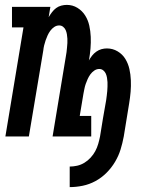

<svg xmlns="http://www.w3.org/2000/svg" viewBox="-20 -558 640 785"><path d="M265 207V123Q280 123 295.5 119.5Q311 116 325 107.5Q339 99 350.5 86.5Q362 74 369.5 60Q377 46 381.5 30.5Q386 15 389 0Q395 -37 401 -74Q407 -111 414 -148Q415 -158 416.5 -167Q418 -176 418.5 -185.5Q419 -195 419.5 -204Q420 -213 419.5 -222Q419 -231 417.5 -240Q416 -249 412.5 -257Q409 -265 402 -270.5Q395 -276 386 -276Q375 -276 365.5 -269.5Q356 -263 349.5 -254Q343 -245 338.5 -235Q334 -225 330.5 -215Q327 -205 325 -194.5Q323 -184 321 -174L306 -84H353V0H195L249 -326Q251 -335 252 -344.5Q253 -354 254 -363.5Q255 -373 255.5 -382Q256 -391 255.5 -400Q255 -409 253.5 -418Q252 -427 248.5 -435Q245 -443 238 -448.5Q231 -454 222 -454Q211 -454 201.5 -447.5Q192 -441 185.5 -432Q179 -423 174.5 -413Q170 -403 166.5 -393Q163 -383 160.5 -372.5Q158 -362 157 -352L98 0H2L76 -446H29V-530H186L179 -488Q185 -498 192.5 -508Q200 -518 209.5 -525Q219 -532 230.5 -535Q242 -538 253 -538Q277 -538 296.5 -526Q316 -514 328 -495Q340 -476 345 -453.5Q350 -431 351 -407.5Q352 -384 350 -360Q348 -336 344 -313L343 -310Q349 -321 356.5 -330.5Q364 -340 374 -347Q384 -354 395 -357Q406 -360 417 -360Q441 -360 461 -348Q481 -336 492.5 -317Q504 -298 509 -276Q514 -254 515 -230Q516 -206 514 -182.5Q512 -159 508 -135L486 0Q481 27 473 53Q465 79 450.5 103.5Q436 128 415.5 148.5Q395 169 370 182.5Q345 196 318 201.5Q291 207 265 207Z"/></svg>

Font: Iosevka Slab Medium Extended
Style: Italic
Weight: 500
Width: 7
Italic angle: -9°
Monospace: yes
Designer: Belleve Invis
Foundry: Belleve Invis
Version: Version 11.1.0; ttfautohint (v1.8.3)